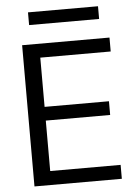

<svg xmlns="http://www.w3.org/2000/svg" viewBox="-58 -904 681 948"><g transform="rotate(-5 282.5 -429.5)"><path d="M74 0V-700H507V-631H158V-387H477V-319H158V-69H507V0ZM117 -796V-859H464V-796Z"/></g></svg>

Font: DM Sans 18pt
Style: Regular
Weight: 400
Designer: Colophon Foundry, Jonny Pinhorn
Foundry: Colophon Foundry
Version: Version 4.004;gftools[0.9.30]